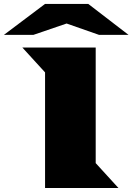

<svg xmlns="http://www.w3.org/2000/svg" viewBox="-82 -937 661 957"><path d="M-62.5 -763.2 142.6 -917.5H357.9L558.6 -763.2H411.6L250 -819.8L84.5 -763.2ZM142.6 0V-576.2L29.3 -700.2H395V-124L508.3 0Z"/></svg>

Font: Goblin
Style: Regular
Weight: 400
Designer: Riccardo De Franceschi
Foundry: Sorkin Type Co.
Version: Version 1.001